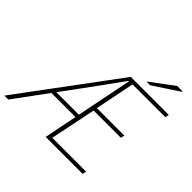

<svg xmlns="http://www.w3.org/2000/svg" viewBox="-231 -1032 1235 1235"><g transform="rotate(45 386.0 -415.0)"><path d="M-32 0 458 -660H804L798 -634H500L446 -364H696L690 -338H442L378 -26H686L680 0H344L389 -226H170L4 0ZM394 -252 470 -632H466Q423 -572 379.5 -512Q336 -452 292 -392L189 -252ZM550 -710 710 -830H758L760 -826L584 -710Z"/></g></svg>

Font: Source Sans 3 ExtraLight ExtraLight
Style: Italic
Weight: 250
Italic angle: -11°
Version: Version 3.052;hotconv 1.1.0;makeotfexe 2.6.0